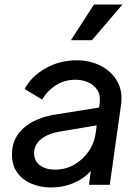

<svg xmlns="http://www.w3.org/2000/svg" viewBox="-20 -818 616 850"><path d="M206 12Q160 12 120 -4.5Q80 -21 56.5 -53.5Q33 -86 33 -135Q33 -206 85 -251.5Q137 -297 226 -311L419 -342L421 -359Q426 -395 411.5 -418.5Q397 -442 370.5 -453.5Q344 -465 314 -465Q265 -465 226.5 -440Q188 -415 167 -377L89 -424Q118 -479 180.5 -515Q243 -551 320 -551Q380 -551 427.5 -526Q475 -501 499.5 -457Q524 -413 516 -355L466 0H374L382 -61Q350 -26 304.5 -7Q259 12 206 12ZM131 -140Q131 -106 156.5 -86.5Q182 -67 223 -67Q270 -67 308.5 -89Q347 -111 372.5 -148Q398 -185 404 -231L408 -263L242 -235Q191 -226 161 -201.5Q131 -177 131 -140ZM294 -640 396 -798H522L387 -640Z"/></svg>

Font: Plus Jakarta Sans Medium
Style: Italic
Weight: 500
Italic angle: -8°
Designer: Gumpita Rahayu
Foundry: Tokotype
Version: Version 2.071; ttfautohint (v1.8.4.7-5d5b);gftools[0.9.29]